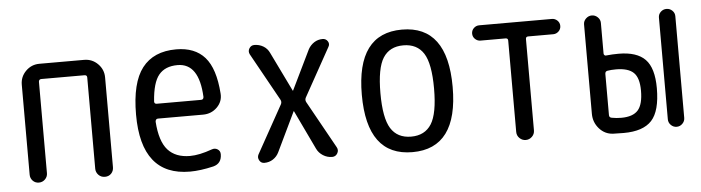

<svg xmlns="http://www.w3.org/2000/svg" viewBox="-39 -681 3079 843"><g transform="rotate(-5 1500.0 -260.0)"><path d="M66.4 -38.1V-434.6Q66.4 -469.7 91.3 -494.6Q116.2 -519.5 151.4 -519.5H348.6Q383.8 -519.5 408.7 -494.6Q433.6 -469.7 433.6 -434.6V-39.1Q433.6 -22.5 422.9 -11.2Q412.1 0 395 0Q377.9 0 366.7 -11.7Q355.5 -23.4 355.5 -39.1V-441.4Q355.5 -452.1 343.8 -452.1H154.3Q143.6 -452.1 142.6 -441.4V-38.1Q142.6 -22.5 131.3 -11.2Q120.1 0 104 0Q87.9 0 77.1 -11.2Q66.4 -22.5 66.4 -38.1Z M754.9 -460.9Q700.2 -460.9 672.4 -427.2Q644.5 -393.6 638.7 -310.5Q638.7 -299.8 649.4 -299.8H844.7Q855.5 -299.8 856.4 -311.5Q849.6 -460.9 754.9 -460.9ZM769.5 9.8Q554.7 9.8 554.7 -259.8Q554.7 -400.4 605 -465.3Q655.3 -530.3 754.9 -530.3Q836.9 -530.3 880.9 -480.5Q924.8 -430.7 932.6 -320.3Q935.5 -285.2 910.2 -259.8Q884.8 -234.4 847.7 -234.4H649.4Q638.7 -234.4 637.7 -221.7Q643.6 -134.8 677.7 -96.7Q711.9 -58.6 775.4 -58.6Q816.4 -58.6 873 -79.1Q886.7 -84 898.4 -76.7Q910.2 -69.3 910.2 -54.7Q910.2 -13.7 873 -3.9Q814.5 9.8 769.5 9.8Z M1075.2 -39.1 1192.4 -250Q1197.3 -259.8 1192.4 -269.5L1075.2 -480.5Q1068.4 -494.1 1076.2 -506.8Q1084 -519.5 1098.6 -519.5Q1120.1 -519.5 1138.2 -508.8Q1156.2 -498 1165 -478.5L1249 -305.7Q1249 -304.7 1250 -304.7Q1251 -304.7 1251 -305.7L1335.9 -480.5Q1345.7 -498 1362.3 -508.8Q1378.9 -519.5 1399.4 -519.5Q1414.1 -519.5 1421.9 -507.3Q1429.7 -495.1 1421.9 -482.4L1303.7 -269.5Q1298.8 -259.8 1303.7 -250L1419.9 -41Q1427.7 -27.3 1419.9 -13.7Q1412.1 0 1396.5 0Q1375 0 1356.4 -11.7Q1337.9 -23.4 1329.1 -42L1247.1 -213.9Q1247.1 -214.8 1246.1 -214.8Q1245.1 -214.8 1245.1 -213.9L1162.1 -41Q1153.3 -22.5 1136.2 -11.2Q1119.1 0 1097.7 0Q1083 0 1075.7 -13.2Q1068.4 -26.4 1075.2 -39.1Z M1839.4 -415.5Q1810.5 -460.9 1750 -460.9Q1689.5 -460.9 1660.6 -415.5Q1631.8 -370.1 1631.8 -260.3Q1631.8 -150.4 1660.6 -104.5Q1689.5 -58.6 1750 -58.6Q1810.5 -58.6 1839.4 -104.5Q1868.2 -150.4 1868.2 -260.3Q1868.2 -370.1 1839.4 -415.5ZM1950.2 -260.3Q1950.2 9.8 1750 9.8Q1549.8 9.8 1549.8 -260.3Q1549.8 -530.3 1750 -530.3Q1950.2 -530.3 1950.2 -260.3Z M2089.8 -452.1Q2076.2 -452.1 2065.9 -461.9Q2055.7 -471.7 2055.7 -485.8Q2055.7 -500 2065.9 -509.8Q2076.2 -519.5 2089.8 -519.5H2410.2Q2423.8 -519.5 2434.1 -509.8Q2444.3 -500 2444.3 -485.8Q2444.3 -471.7 2434.1 -461.9Q2423.8 -452.1 2410.2 -452.1H2299.8Q2289.1 -452.1 2289.1 -441.4V-39.1Q2289.1 -22.5 2277.3 -11.2Q2265.6 0 2250 0Q2234.4 0 2222.7 -11.2Q2210.9 -22.5 2210.9 -39.1V-441.4Q2210.9 -452.1 2200.2 -452.1Z M2878.9 -36.1V-484.4Q2878.9 -499 2889.6 -509.3Q2900.4 -519.5 2915 -519.5Q2929.7 -519.5 2940.4 -509.3Q2951.2 -499 2951.2 -484.4V-36.1Q2951.2 -21.5 2940.4 -10.7Q2929.7 0 2915 0Q2900.4 0 2889.6 -10.7Q2878.9 -21.5 2878.9 -36.1ZM2675.8 -60.5Q2727.5 -60.5 2750 -85.9Q2772.5 -111.3 2772.5 -171.9Q2772.5 -228.5 2748.5 -251.5Q2724.6 -274.4 2670.9 -274.4Q2649.4 -274.4 2632.8 -271.5Q2623 -269.5 2623 -257.8V-77.1Q2623 -66.4 2633.8 -64.5Q2654.3 -60.5 2675.8 -60.5ZM2688.5 -341.8Q2768.6 -341.8 2805.7 -303.7Q2842.8 -265.6 2842.8 -176.8Q2842.8 -76.2 2804.7 -34.7Q2766.6 6.8 2680.7 6.8Q2649.4 6.8 2633.8 5.9Q2597.7 3.9 2573.2 -23.9Q2548.8 -51.8 2548.8 -88.9V-483.4Q2548.8 -498 2560.1 -508.8Q2571.3 -519.5 2585.9 -519.5Q2600.6 -519.5 2611.8 -508.8Q2623 -498 2623 -483.4V-348.6Q2623 -343.8 2626.5 -340.8Q2629.9 -337.9 2633.8 -338.9Q2660.2 -341.8 2688.5 -341.8Z"/></g></svg>

Font: Rounded-X Mgen+ 1m regular
Style: Regular
Weight: 400
Designer: [Source Han Sans]
Ryoko NISHIZUKA  (kana & ideographs); Paul D. Hunt (Latin, Greek & Cyrillic); Wenlong ZHANG  (bopomofo
Version: Version 1.059.20150602